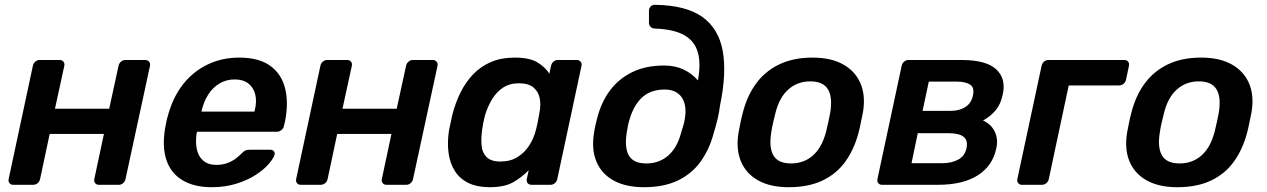

<svg xmlns="http://www.w3.org/2000/svg" viewBox="-20 -770 5279 800"><path d="M35 0Q25 0 19.5 -7Q14 -14 16 -24L117 -496Q119 -506 127 -513Q135 -520 145 -520H228Q239 -520 244.5 -513Q250 -506 248 -496L209 -317H435L474 -496Q476 -506 484 -513Q492 -520 502 -520H585Q595 -520 601 -513Q607 -506 605 -496L503 -24Q501 -14 493 -7Q485 0 475 0H392Q382 0 376.5 -7Q371 -14 373 -24L413 -212H187L147 -24Q145 -14 137 -7Q129 0 118 0Z M862 10Q789 10 740.5 -19Q692 -48 673.5 -103Q655 -158 668 -236Q670 -246 673 -261.5Q676 -277 679 -286Q699 -362 741 -416.5Q783 -471 843.5 -500.5Q904 -530 977 -530Q1058 -530 1105 -496.5Q1152 -463 1167.5 -403.5Q1183 -344 1168 -266L1163 -245Q1161 -235 1152.5 -228Q1144 -221 1133 -221H801Q801 -221 800.5 -218Q800 -215 799 -213Q794 -178 800 -148.5Q806 -119 826.5 -101Q847 -83 881 -83Q909 -83 930 -91.5Q951 -100 964.5 -111Q978 -122 985 -129Q997 -141 1003 -143.5Q1009 -146 1020 -146H1107Q1116 -146 1121 -140Q1126 -134 1124 -125Q1119 -109 1099 -86Q1079 -63 1045 -41Q1011 -19 964.5 -4.5Q918 10 862 10ZM819 -305H1040L1041 -308Q1051 -347 1043.5 -376.5Q1036 -406 1014.5 -422.5Q993 -439 958 -439Q923 -439 895 -422.5Q867 -406 848 -376.5Q829 -347 820 -308Z M1233 0Q1223 0 1217.5 -7Q1212 -14 1214 -24L1315 -496Q1317 -506 1325 -513Q1333 -520 1343 -520H1426Q1437 -520 1442.5 -513Q1448 -506 1446 -496L1407 -317H1633L1672 -496Q1674 -506 1682 -513Q1690 -520 1700 -520H1783Q1793 -520 1799 -513Q1805 -506 1803 -496L1701 -24Q1699 -14 1691 -7Q1683 0 1673 0H1590Q1580 0 1574.5 -7Q1569 -14 1571 -24L1611 -212H1385L1345 -24Q1343 -14 1335 -7Q1327 0 1316 0Z M2020 10Q1968 10 1932 -7.5Q1896 -25 1875.5 -57Q1855 -89 1849 -132.5Q1843 -176 1851 -228Q1855 -246 1858 -260.5Q1861 -275 1865 -293Q1878 -343 1899.5 -386Q1921 -429 1952.5 -461.5Q1984 -494 2026.5 -512Q2069 -530 2124 -530Q2186 -530 2218.5 -510.5Q2251 -491 2269 -463L2276 -496Q2278 -506 2286 -513Q2294 -520 2304 -520H2383Q2393 -520 2399 -513Q2405 -506 2403 -496L2302 -24Q2300 -14 2292 -7Q2284 0 2274 0H2195Q2184 0 2178.5 -7Q2173 -14 2175 -24L2183 -61Q2153 -30 2117 -10Q2081 10 2020 10ZM2065 -97Q2107 -97 2137 -116Q2167 -135 2185.5 -164.5Q2204 -194 2212 -225Q2217 -243 2221 -263.5Q2225 -284 2228 -302Q2234 -332 2229 -359.5Q2224 -387 2203.5 -405Q2183 -423 2142 -423Q2103 -423 2075.5 -404.5Q2048 -386 2030 -356Q2012 -326 2001 -290Q1997 -275 1994 -260Q1991 -245 1989 -230Q1984 -194 1986.5 -164Q1989 -134 2007.5 -115.5Q2026 -97 2065 -97Z M2664 10Q2587 10 2536.5 -18Q2486 -46 2465 -97Q2444 -148 2455 -216Q2457 -227 2458.5 -236Q2460 -245 2462.5 -254.5Q2465 -264 2468 -277Q2485 -344 2521.5 -393Q2558 -442 2614.5 -469.5Q2671 -497 2747 -497Q2793 -497 2828 -480.5Q2863 -464 2888 -435Q2901 -506 2887.5 -552.5Q2874 -599 2831 -623.5Q2788 -648 2709 -651Q2698 -651 2691 -658Q2684 -665 2684 -675V-725Q2684 -736 2691 -743Q2698 -750 2709 -750Q2839 -748 2907 -699Q2975 -650 2991.5 -557Q3008 -464 2980 -330Q2977 -304 2970 -274.5Q2963 -245 2954 -216Q2936 -148 2899.5 -97Q2863 -46 2804.5 -18Q2746 10 2664 10ZM2673 -89Q2727 -89 2765 -122.5Q2803 -156 2819 -221Q2823 -234 2827 -246.5Q2831 -259 2833 -272Q2840 -310 2832.5 -338Q2825 -366 2804 -381.5Q2783 -397 2750 -397Q2692 -397 2656.5 -365Q2621 -333 2603 -272Q2599 -259 2596.5 -246.5Q2594 -234 2592 -221Q2581 -156 2600 -122.5Q2619 -89 2673 -89Z M3266 10Q3190 10 3139.5 -18Q3089 -46 3067.5 -97Q3046 -148 3057 -216Q3060 -234 3065.5 -260Q3071 -286 3076 -304Q3094 -373 3131.5 -423.5Q3169 -474 3227.5 -502Q3286 -530 3366 -530Q3442 -530 3492.5 -502Q3543 -474 3565 -423.5Q3587 -373 3576 -304Q3572 -286 3567 -260Q3562 -234 3557 -216Q3539 -148 3502.5 -97Q3466 -46 3407.5 -18Q3349 10 3266 10ZM3276 -89Q3330 -89 3367.5 -122.5Q3405 -156 3422 -221Q3426 -236 3431 -260Q3436 -284 3439 -299Q3450 -364 3430 -397.5Q3410 -431 3356 -431Q3303 -431 3265 -397.5Q3227 -364 3211 -299Q3207 -284 3201.5 -260Q3196 -236 3194 -221Q3183 -156 3202.5 -122.5Q3222 -89 3276 -89Z M3655 0Q3645 0 3639.5 -7Q3634 -14 3636 -24L3737 -496Q3739 -506 3747 -513Q3755 -520 3765 -520H3987Q4089 -520 4131 -481Q4173 -442 4158 -376Q4150 -336 4128.5 -310.5Q4107 -285 4076 -268Q4100 -257 4114 -239Q4128 -221 4132.5 -198.5Q4137 -176 4131 -151Q4116 -79 4054 -39.5Q3992 0 3888 0ZM3778 -90H3906Q3945 -90 3972.5 -105Q4000 -120 4007 -152Q4014 -185 3995 -200Q3976 -215 3933 -215H3804ZM3824 -308H3940Q3978 -308 4003 -324.5Q4028 -341 4034 -373Q4041 -405 4022 -417.5Q4003 -430 3966 -430H3850Z M4238 0Q4228 0 4222.5 -7Q4217 -14 4219 -24L4320 -496Q4322 -506 4330 -513Q4338 -520 4348 -520H4665Q4675 -520 4680.5 -513Q4686 -506 4684 -496L4672 -439Q4670 -428 4661.5 -421Q4653 -414 4643 -414H4433L4350 -24Q4348 -14 4340 -7Q4332 0 4321 0Z M4885 10Q4809 10 4758.5 -18Q4708 -46 4686.5 -97Q4665 -148 4676 -216Q4679 -234 4684.5 -260Q4690 -286 4695 -304Q4713 -373 4750.5 -423.5Q4788 -474 4846.5 -502Q4905 -530 4985 -530Q5061 -530 5111.5 -502Q5162 -474 5184 -423.5Q5206 -373 5195 -304Q5191 -286 5186 -260Q5181 -234 5176 -216Q5158 -148 5121.5 -97Q5085 -46 5026.5 -18Q4968 10 4885 10ZM4895 -89Q4949 -89 4986.5 -122.5Q5024 -156 5041 -221Q5045 -236 5050 -260Q5055 -284 5058 -299Q5069 -364 5049 -397.5Q5029 -431 4975 -431Q4922 -431 4884 -397.5Q4846 -364 4830 -299Q4826 -284 4820.5 -260Q4815 -236 4813 -221Q4802 -156 4821.5 -122.5Q4841 -89 4895 -89Z"/></svg>

Font: Rubik Light Medium
Style: Italic
Weight: 500
Italic angle: -12°
Version: Version 2.104